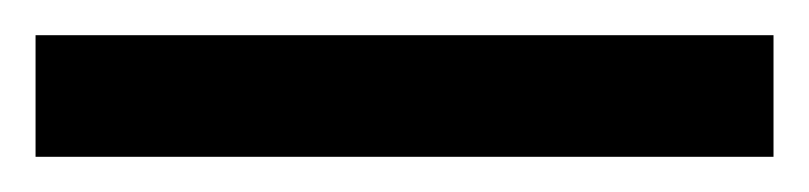

<svg xmlns="http://www.w3.org/2000/svg" viewBox="-22 70 455 108"><path d="M413.1 89.8H-2V158.2H413.1Z"/></svg>

Font: Samim
Style: Bold
Weight: 700
Foundry: DejaVu fonts team - Redesigned by Saber Rastikerdar
Version: Version 4.0.5